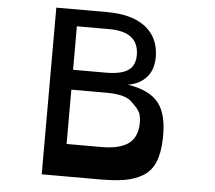

<svg xmlns="http://www.w3.org/2000/svg" viewBox="-57 -910 1088 972"><g transform="rotate(5 487.5 -423.5)"><path d="M190 0V-847H447Q572 -847 640 -796.5Q708 -746 713 -655Q717 -584 682 -542Q647 -500 585 -490Q696 -473 742.5 -414Q789 -355 785 -231Q783 -159 763 -112Q743 -65 702 -41Q661 -17 611 -8.5Q561 0 486 0ZM302 -541H467Q547 -541 582 -565.5Q617 -590 617 -643Q617 -762 467 -762H302ZM302 -164H480Q572 -164 617 -197.5Q662 -231 662 -304Q662 -318 660 -329.5Q658 -341 656 -348Q654 -355 647.5 -364Q641 -373 639 -376Q637 -379 626.5 -389.5Q616 -400 613 -403Q581 -440 480 -440H302Z"/></g></svg>

Font: OpenDyslexic
Style: Regular
Weight: 400
Designer: Abbie Gonzalez
Version: Version 0.920;hotconv 1.0.109;makeotfexe 2.5.65596